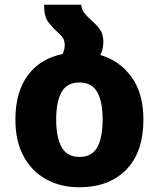

<svg xmlns="http://www.w3.org/2000/svg" viewBox="-20 -780 670 810"><path d="M403 -548Q485 -524 535 -455Q585 -386 585 -276Q585 -138 512.5 -64Q440 10 314 10Q236 10 175 -23.5Q114 -57 79.5 -120.5Q45 -184 45 -276Q45 -392 97.5 -462.5Q150 -533 244 -552Q248 -560 250.5 -569.5Q253 -579 253 -589Q253 -611 243 -623.5Q233 -636 219 -648Q201 -664 183.5 -687Q166 -710 166 -760H323Q324 -740 336.5 -724.5Q349 -709 367 -693Q386 -677 401 -656.5Q416 -636 416 -604Q416 -571 403 -548ZM316 -118Q368 -118 390.5 -159Q413 -200 413 -276Q413 -352 390 -392Q367 -432 315 -432Q263 -432 240 -392Q217 -352 217 -276Q217 -200 240 -159Q263 -118 316 -118Z"/></svg>

Font: Noto Sans Georgian ExtraBold
Style: Regular
Weight: 800
Designer: Monotype Design Team, Akaki Razmadze
Foundry: Google LLC
Version: Version 2.005; ttfautohint (v1.8.4.7-5d5b)